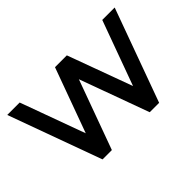

<svg xmlns="http://www.w3.org/2000/svg" viewBox="-110 -1060 1399 1399"><g transform="rotate(-45 589.5 -360.0)"><path d="M393 0 588 -535 783 0H880L1142 -720H1014L832 -221L649 -720H527L345 -221L163 -720H35L297 0Z"/></g></svg>

Font: Orbitron SemiBold
Style: Regular
Weight: 600
Designer: Matt McInerney
Foundry: The League of Moveable Type
Version: Version 2.001